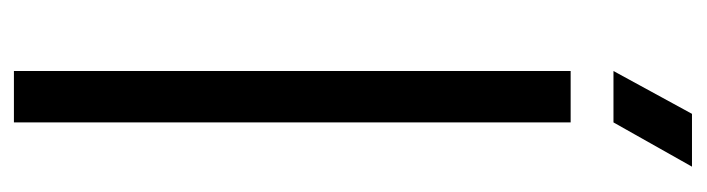

<svg xmlns="http://www.w3.org/2000/svg" viewBox="-380 -610 990 269"><g transform="rotate(90 114.5 -475.0)"><path d="M151 -780V0H79V-780ZM139 -950H213L151 -840H79Z"/></g></svg>

Font: Cooper Hewitt
Style: Book
Weight: 705
Designer: Village Type and Design LLC
Foundry: Cooper Hewitt Smithsonian Design Museum
Version: 1.000; ttfautohint (v1.8.1)